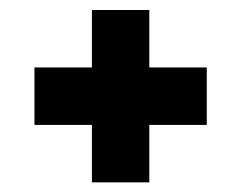

<svg xmlns="http://www.w3.org/2000/svg" viewBox="-20 -487 490 390"><path d="M283.3 -350V-466.7H166.7V-350H50V-233.3H166.7V-116.6H283.3V-233.3H400V-350Z"/></svg>

Font: Stepalange Short
Style: Regular
Weight: 400
Designer: Szymon Furjan
Version: Version 1.001;Fontself Maker 3.5.8